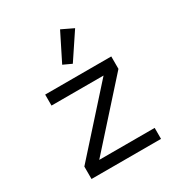

<svg xmlns="http://www.w3.org/2000/svg" viewBox="-182 -904 964 1029"><g transform="rotate(-30 300.0 -389.5)"><path d="M307 -585 255 -609 340 -779 413 -744ZM85 0V-77L418 -448H96V-516H505V-439L172 -68H515V0Z"/></g></svg>

Font: PlemolJP35 Console
Style: Regular
Weight: 400
Version: v2.0.3; ttfautohint (v1.8.4.7-5d5b-dirty) -l 6 -r 45 -G 200 